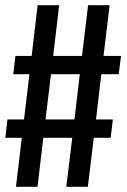

<svg xmlns="http://www.w3.org/2000/svg" viewBox="-20 -720 490 740"><path d="M8.5 -259.5H72.5L93.5 -434H31L39.5 -504.5H102L125 -700H208L185 -504.5H296L319.5 -700H402.5L379 -504.5H446.5L437.5 -434H370.5L350 -259.5H415L406.5 -189H341.5L318.5 0H235.5L258.5 -189H147L124.5 0H41.5L64 -189H0.5ZM155.5 -259.5H267L287.5 -434H176.5Z"/></svg>

Font: League Mono Condensed
Style: Regular
Weight: 400
Width: 1
Designer: Tyler Finck
Foundry: The League of Moveable Type / Tyler Finck
Version: Version 2.210